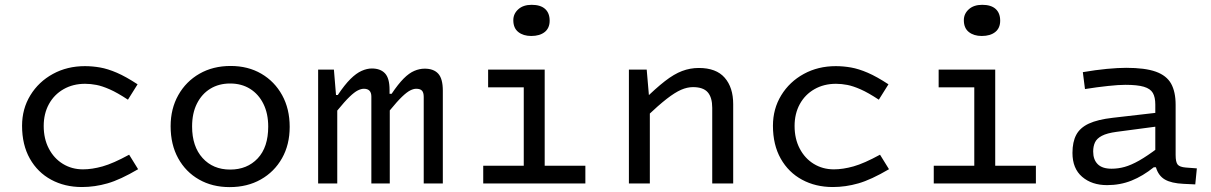

<svg xmlns="http://www.w3.org/2000/svg" viewBox="-20 -750 4952 785"><path d="M328 -407.4Q278.3 -407.4 239.8 -385.3Q201.3 -363.3 180 -324.3Q158.7 -285.3 158.7 -234.9Q158.7 -182.5 179.7 -142.5Q200.6 -102.4 237.1 -80Q273.6 -57.6 319.3 -57.6Q356.4 -57.6 399.5 -69.7Q442.5 -81.7 508 -117.5L544.7 -58.2Q471.7 -15.2 419.5 -0.3Q367.3 14.7 315 14.7Q244.6 14.7 189.2 -15.3Q133.8 -45.2 102 -101.5Q70.2 -157.9 70.2 -235.9Q70.2 -304.9 104.1 -360.4Q138 -415.8 196.3 -447.7Q254.5 -479.6 327.2 -479.6Q357.8 -479.6 389.2 -474.1Q420.6 -468.6 457.8 -452.6Q494.9 -436.6 542.5 -405.3L503.1 -342.4Q459.6 -371.1 428.6 -384.7Q397.6 -398.3 374.2 -402.8Q350.8 -407.4 328 -407.4Z M919 15Q848.1 15 793.8 -16Q739.4 -46.9 708.5 -102.9Q677.6 -158.9 677.6 -233.9Q677.6 -305.5 709 -361.2Q740.4 -417 795.6 -448.6Q850.8 -480.3 923 -480.3Q994.2 -480.3 1048.4 -448.6Q1102.6 -417 1133.5 -361Q1164.4 -305 1164.4 -231.4Q1164.4 -158.4 1133 -103Q1101.6 -47.5 1046.4 -16.3Q991.2 15 919 15ZM921 -56.7Q990.3 -56.7 1033.5 -102.3Q1076.6 -148 1076.6 -232.5Q1076.6 -285.8 1057 -325.3Q1037.5 -364.8 1002.6 -386.7Q967.7 -408.6 921 -408.6Q874.9 -408.6 840 -387.3Q805.2 -366.1 785.3 -326.7Q765.4 -287.4 765.4 -232.8Q765.4 -151.3 808.2 -104Q851 -56.7 921 -56.7Z M1345.2 -465.3 1353.8 -361.5H1361Q1389.1 -403.5 1412.9 -427.1Q1436.8 -450.7 1458.6 -460.3Q1480.4 -470 1500.3 -470Q1535.3 -470 1554 -450.2Q1572.7 -430.4 1572.7 -382.9V-366.4H1581.1Q1607.9 -406.3 1630.4 -428.9Q1652.9 -451.4 1674.1 -460.3Q1695.3 -469.3 1716.3 -469.3Q1753.1 -469.3 1771.8 -448.7Q1790.5 -428.2 1790.5 -379.2V0H1712.4V-353.7Q1712.4 -371.9 1705.1 -379.5Q1697.8 -387.1 1681.5 -387.1Q1670.7 -387.1 1657.2 -380.3Q1643.6 -373.5 1623.9 -354.7Q1604.2 -335.9 1573.6 -298.5V0H1498.3V-355Q1498.3 -387.1 1467.7 -387.1Q1456.6 -387.1 1442.9 -380.3Q1429.2 -373.5 1409.4 -354.5Q1389.5 -335.5 1358.9 -297.9V0H1280.7V-465.3Z M2121.4 -465.3H2207V0H2121.4ZM1975.7 -465.3H2168V-393H1975.7ZM1955.7 -72.3H2373.3V0H1955.7ZM2152 -602.9Q2119.6 -602.9 2099.2 -619Q2078.7 -635.1 2078.7 -667.5Q2078.7 -693.7 2099 -712Q2119.2 -730.3 2153.7 -730.3Q2189.9 -730.3 2208.6 -713.5Q2227.3 -696.6 2227.3 -665.4Q2227.3 -635.3 2207.1 -619.1Q2186.9 -602.9 2152 -602.9Z M2624.1 -465.3 2635.3 -335.1 2636.9 -334.4V0H2551.3V-465.3ZM2623.6 -273.6 2609.9 -338.8Q2661 -389.1 2698.5 -418.2Q2736.1 -447.4 2768.9 -459.7Q2801.8 -472.1 2837.2 -472.1Q2908.2 -472.1 2942.9 -432.3Q2977.7 -392.5 2977.7 -324.2V0H2892V-309Q2892 -351.5 2873.6 -372.7Q2855.2 -393.8 2813.3 -393.8Q2789.7 -393.8 2764.7 -382.9Q2739.7 -372 2706.1 -346Q2672.5 -319.9 2623.6 -273.6Z M3398 -407.4Q3348.3 -407.4 3309.8 -385.3Q3271.3 -363.3 3250 -324.3Q3228.7 -285.3 3228.7 -234.9Q3228.7 -182.5 3249.7 -142.5Q3270.6 -102.4 3307.1 -80Q3343.6 -57.6 3389.3 -57.6Q3426.4 -57.6 3469.5 -69.7Q3512.5 -81.7 3578 -117.5L3614.7 -58.2Q3541.7 -15.2 3489.5 -0.3Q3437.3 14.7 3385 14.7Q3314.6 14.7 3259.2 -15.3Q3203.8 -45.2 3172 -101.5Q3140.2 -157.9 3140.2 -235.9Q3140.2 -304.9 3174.1 -360.4Q3208 -415.8 3266.3 -447.7Q3324.5 -479.6 3397.2 -479.6Q3427.8 -479.6 3459.2 -474.1Q3490.6 -468.6 3527.8 -452.6Q3564.9 -436.6 3612.5 -405.3L3573.1 -342.4Q3529.6 -371.1 3498.6 -384.7Q3467.6 -398.3 3444.2 -402.8Q3420.8 -407.4 3398 -407.4Z M3963.4 -465.3H4049V0H3963.4ZM3817.7 -465.3H4010V-393H3817.7ZM3797.7 -72.3H4215.3V0H3797.7ZM3994 -602.9Q3961.6 -602.9 3941.2 -619Q3920.7 -635.1 3920.7 -667.5Q3920.7 -693.7 3941 -712Q3961.2 -730.3 3995.7 -730.3Q4031.9 -730.3 4050.6 -713.5Q4069.3 -696.6 4069.3 -665.4Q4069.3 -635.3 4049.1 -619.1Q4028.9 -602.9 3994 -602.9Z M4524.7 -60.2Q4551.7 -60.2 4578.2 -67.6Q4604.7 -75 4637.7 -93.6Q4670.6 -112.3 4714.2 -145.2L4706 -66.2H4697.4Q4652.8 -30.3 4606.5 -11.7Q4560.2 6.9 4506.3 6.9Q4444 6.9 4404.4 -27.1Q4364.8 -61 4364.8 -124.8Q4364.8 -169.7 4380.3 -198.8Q4395.8 -227.9 4431.9 -244.7Q4468 -261.4 4529.5 -268.4L4725.8 -291V-234.9L4545.4 -211Q4505.7 -205.7 4485 -194.7Q4464.3 -183.8 4456.9 -167.8Q4449.5 -151.8 4449.5 -130.6Q4449.5 -97.2 4468.1 -78.7Q4486.6 -60.2 4524.7 -60.2ZM4786.6 -116.5Q4786.6 -87.4 4794.9 -77.2Q4803.1 -67 4828.4 -65L4873.4 -61.6L4866.9 3.9L4819.7 1.7Q4768.9 -0.6 4742.4 -16.2Q4715.9 -31.8 4706 -66.2L4703.5 -89.3V-322.6Q4703.5 -352.7 4693.4 -370Q4683.3 -387.4 4656.7 -395.3Q4630.2 -403.2 4580.9 -403.2Q4553.5 -403.2 4509.9 -398.5Q4466.2 -393.9 4416 -385.9L4407.2 -455Q4459.5 -464 4505.6 -468.4Q4551.6 -472.7 4584.5 -472.7Q4661.6 -472.7 4705.5 -457Q4749.5 -441.2 4768.1 -408Q4786.6 -374.7 4786.6 -321.5Z"/></svg>

Font: Intel One Mono Light
Style: Regular
Weight: 300
Monospace: yes
Designer: Fred Shallcrass
Foundry: Frere-Jones Type LLC
Version: Version 1.004